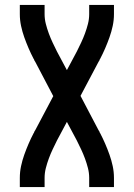

<svg xmlns="http://www.w3.org/2000/svg" viewBox="-20 -540 540 775"><path d="M60 215V178Q60 154 65 130.5Q70 107 78 84.5Q86 62 95.5 40Q105 18 116 -3L117 -4Q118 -7 119 -9.5Q120 -12 122 -14L195 -152L122 -291Q120 -293 119 -295.5Q118 -298 117 -301L116 -302Q105 -323 95.5 -345Q86 -367 78 -389.5Q70 -412 65 -435.5Q60 -459 60 -483V-520H160V-483Q160 -463 165 -443.5Q170 -424 177 -405Q184 -386 192.5 -368Q201 -350 210 -332L250 -257L290 -332Q299 -350 307.5 -368Q316 -386 323 -405Q330 -424 335 -443.5Q340 -463 340 -483V-520H440V-483Q440 -459 435 -435.5Q430 -412 422 -389.5Q414 -367 404.5 -345Q395 -323 384 -302L383 -301Q382 -298 381 -295.5Q380 -293 378 -291L305 -153L378 -14Q380 -12 381 -9.5Q382 -7 383 -4L384 -3Q395 18 404.5 40Q414 62 422 84.5Q430 107 435 130.5Q440 154 440 178V215H340V178Q340 158 335 138.5Q330 119 323 100Q316 81 307.5 63Q299 45 290 27L250 -48L210 27Q201 45 192.5 63Q184 81 177 100Q170 119 165 138.5Q160 158 160 178V215Z"/></svg>

Font: Iosevka Term Curly Semibold
Style: Regular
Weight: 600
Designer: Belleve Invis
Foundry: Belleve Invis
Version: Version 32.3.0